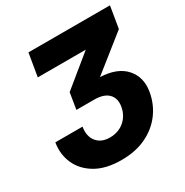

<svg xmlns="http://www.w3.org/2000/svg" viewBox="-169 -866 978 1015"><g transform="rotate(-30 320.0 -358.5)"><path d="M285.2 11.7Q190.9 11.7 129.6 -23.9Q68.4 -59.6 42.2 -117.9Q16.1 -176.3 27.3 -244.6H193.4Q184.1 -189.9 211.2 -156Q238.3 -122.1 291 -122.1Q342.8 -122.1 378.9 -152.6Q415 -183.1 423.8 -233.9Q431.6 -281.7 404.3 -309.6Q377 -337.4 317.9 -337.4H209.5L225.6 -436.5L411.1 -587.9V-588.4H118.7L142.1 -727.5H639.6L617.7 -595.2L404.3 -425.3Q507.8 -420.9 556.9 -365.7Q606 -310.5 592.3 -227.5Q580.6 -157.7 540.3 -103.8Q500 -49.8 435.3 -19Q370.6 11.7 285.2 11.7Z"/></g></svg>

Font: Inter Display ExtraBold
Style: Italic
Weight: 800
Italic angle: -9.39999°
Designer: Rasmus Andersson
Foundry: rsms
Version: Version 4.000;git-a52131595